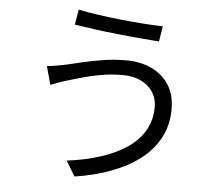

<svg xmlns="http://www.w3.org/2000/svg" viewBox="-56 -847 1112 958"><g transform="rotate(5 500.0 -367.5)"><path d="M719.9 -332.5Q719.9 -375.2 698.6 -407.4Q677.3 -439.6 638.8 -458.3Q600.3 -477 548.6 -477Q490.8 -477 439.7 -468Q388.7 -459 347.3 -447.2Q305.8 -435.4 276.1 -426.5Q252.7 -419.9 231.2 -411.8Q209.8 -403.6 191.6 -396.5L166.2 -488.6Q187.4 -490.6 211.6 -494.8Q235.8 -499.1 258.3 -503.5Q293.9 -511.9 341.3 -523.1Q388.7 -534.3 444.4 -543.1Q500 -551.8 557.2 -551.8Q628.4 -551.8 684.4 -526Q740.4 -500.1 772.5 -450.7Q804.7 -401.2 804.7 -329.6Q804.7 -248.4 770.7 -184.7Q736.7 -121 675.2 -74.3Q613.7 -27.5 531 3Q448.3 33.6 351.3 48.2L305.5 -27.5Q396.5 -38.8 472.4 -63.1Q548.3 -87.5 603.9 -124.6Q659.4 -161.8 689.7 -213.8Q719.9 -265.7 719.9 -332.5ZM299.8 -783.2Q341.1 -774.2 398.6 -765.9Q456 -757.6 517.3 -751.3Q578.6 -745 633.4 -741.2Q688.3 -737.4 725 -736.7L712.6 -659.7Q671.2 -662.7 615.7 -667.4Q560.2 -672.1 500.5 -678.6Q440.8 -685.1 385.4 -692.6Q330 -700.1 287.2 -707.1Z"/></g></svg>

Font: Shanggu Sans SC VF
Style: Regular
Weight: 250
Designer: GuiWonder
Version: Version 1.021